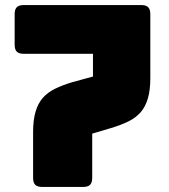

<svg xmlns="http://www.w3.org/2000/svg" viewBox="-20 -740 667 760"><path d="M539 -720Q558 -720 566.5 -711.5Q575 -703 575 -684V-431Q575 -384 565.5 -351Q556 -318 537 -296Q518 -274 488.5 -259.5Q459 -245 419 -233L345 -211V-36Q345 -17 336.5 -8.5Q328 0 309 0H147Q128 0 119.5 -8.5Q111 -17 111 -36V-217Q111 -264 120.5 -297Q130 -330 149 -352Q168 -374 197.5 -388.5Q227 -403 267 -415L348 -437V-527H74Q55 -527 46.5 -535.5Q38 -544 38 -563V-684Q38 -703 46.5 -711.5Q55 -720 74 -720Z"/></svg>

Font: Bungee
Style: Regular
Weight: 400
Designer: David Jonathan Ross
Foundry: David Jonathan Ross
Version: Version 1.001;PS 1.0;hotconv 1.0.72;makeotf.lib2.5.5900